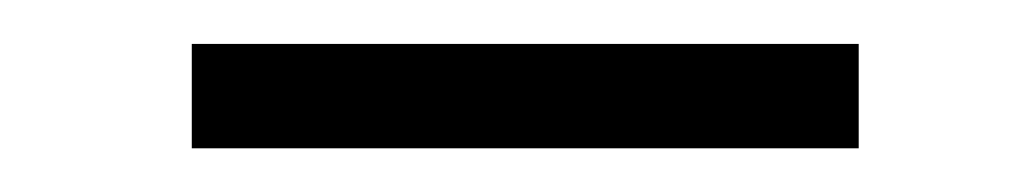

<svg xmlns="http://www.w3.org/2000/svg" viewBox="-20 -723 467 87"><path d="M369.1 -655.8H66.9V-703.1H369.1Z"/></svg>

Font: Vazir Thin FD-UI
Style: Thin-FD-UI
Weight: 100
Designer: Saber Rastikerdar
Foundry: Saber Rastikerdar
Version: Version 30.1.0